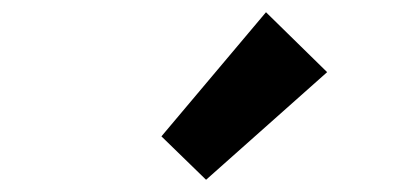

<svg xmlns="http://www.w3.org/2000/svg" viewBox="-20 -944 666 314"><path d="M317 -650 515 -826 415 -924 244 -721Z"/></svg>

Font: Noto Sans CJK KR Bold
Style: Regular
Weight: 700
Designer: Ryoko NISHIZUKA (kana & ideographs); Paul D. Hunt (Latin, Greek & Cyrillic); Wenlong ZHANG (bopomofo); Sandoll Communica
Foundry: Adobe Systems Incorporated
Version: Version 1.004;PS 1.004;hotconv 1.0.82;makeotf.lib2.5.63406